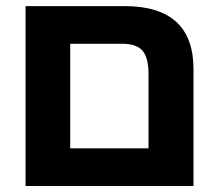

<svg xmlns="http://www.w3.org/2000/svg" viewBox="-20 -622 742 642"><path d="M65.4 0Q65.4 -93.8 65.4 -377Q65.4 -432.6 65.4 -601.6Q147.5 -601.6 396.5 -601.6Q627 -601.6 627 -390.6Q627 -260.7 627 0Q486.3 0 65.4 0ZM214.8 -126Q280.3 -126 476.6 -126Q476.6 -188.5 476.6 -374Q476.6 -429.7 456.1 -453.1Q435.5 -475.6 389.6 -475.6Q332 -475.6 214.8 -475.6Q214.8 -388.7 214.8 -126Z"/></svg>

Font: Noto Sans Hebrew DECATHLON 
Style: Bold
Weight: 400
Designer: Monotype Design Team
Version: Version 2.000;GOOG;noto-fonts:20170220:a8a215d2e889